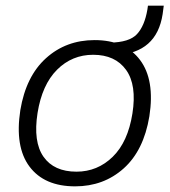

<svg xmlns="http://www.w3.org/2000/svg" viewBox="-20 -652 602 680"><path d="M246 8Q137 8 84.5 -62Q32 -132 52 -262Q72 -382 143 -446Q214 -510 315 -510Q423 -510 476 -439.5Q529 -369 509 -240Q489 -119 418 -55.5Q347 8 246 8ZM251 -44Q325 -44 379 -96.5Q433 -149 449 -250Q465 -351 426.5 -404.5Q388 -458 310 -458Q235 -458 182 -405Q129 -352 113 -252Q97 -150 134 -97Q171 -44 251 -44ZM392 -457 365 -478 369 -501Q438 -502 465 -531Q492 -560 502 -618L504 -632H560L556 -602Q535 -465 392 -457Z"/></svg>

Font: Mulish Light
Style: Italic
Weight: 300
Italic angle: -9°
Designer: Vernon Adams
Foundry: Vernon Adams
Version: Version 3.603; ttfautohint (v1.8.3)